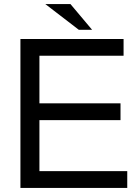

<svg xmlns="http://www.w3.org/2000/svg" viewBox="-20 -920 673 940"><path d="M173 -332V-82H603V0H80V-729H585V-647H173V-414H570V-332ZM325 -900 431 -774H366L202 -900Z"/></svg>

Font: ColatingCofangSans
Style: Regular
Weight: 400
Foundry: GNU
Version: Version 412.227;June 27, 2022;FontCreator 11.0.0.2412 32-bit